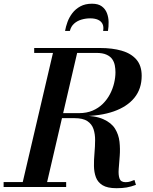

<svg xmlns="http://www.w3.org/2000/svg" viewBox="-58 -1009 824 1036"><path d="M58.5 0 234 -750H364.5L190 0ZM-38.5 0V-26.5H299V0ZM570.5 6.5Q521.5 6.5 495.5 -9.5Q469.5 -25.5 459.5 -52.5Q449.5 -79.5 449 -113Q448.5 -146.5 451.8 -182.5Q455 -218.5 455.2 -252Q455.5 -285.5 446.5 -312.5Q437.5 -339.5 413.5 -355.5Q389.5 -371.5 343.5 -371.5H249.5V-385.5H378.5Q455.5 -385.5 499.2 -366Q543 -346.5 562.8 -314.5Q582.5 -282.5 586.8 -244Q591 -205.5 588 -167.2Q585 -129 582.5 -97Q580 -65 587 -45.5Q594 -26 619 -26Q634 -26 645.2 -29.8Q656.5 -33.5 667.5 -38L675.5 -11.5Q648.5 -1.5 625.2 2.5Q602 6.5 570.5 6.5ZM249.5 -382.5V-398.5H368Q409.5 -398.5 441.8 -412.2Q474 -426 497.2 -449.2Q520.5 -472.5 535.5 -501.2Q550.5 -530 557.8 -560.8Q565 -591.5 565 -619Q565 -637.5 561.5 -656Q558 -674.5 547.5 -689.8Q537 -705 516.2 -714.2Q495.5 -723.5 461.5 -723.5H126.5V-750H482.5Q548 -750 598.5 -735.5Q649 -721 677.8 -688Q706.5 -655 706.5 -600Q706.5 -530 667.5 -481.8Q628.5 -433.5 556 -408Q483.5 -382.5 383 -382.5ZM293 -842Q297 -865 306.2 -890.5Q315.5 -916 332.5 -938.2Q349.5 -960.5 375.8 -974.8Q402 -989 438.5 -989Q472 -989 491.2 -974.8Q510.5 -960.5 519 -938.2Q527.5 -916 528 -890.5Q528.5 -865 524.5 -842H498.5Q502.5 -865 495 -880Q487.5 -895 470.5 -902.5Q453.5 -910 428.5 -910Q404.5 -910 381.5 -903.2Q358.5 -896.5 341.8 -881.5Q325 -866.5 319 -842Z"/></svg>

Font: Bodoni Moda 9pt SemiBold
Style: Italic
Weight: 600
Italic angle: -13°
Designer: Owen Earl
Foundry: indestructible type
Version: Version 2.004